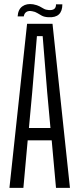

<svg xmlns="http://www.w3.org/2000/svg" viewBox="-20 -916 381 936"><path d="M26 0 112 -800H236L321 0H253L232 -232H115L94 0ZM121 -292H226L210 -467L188 -740H160L137 -466ZM66 -836Q68 -870 89 -885Q110 -900 142 -895Q162 -891 173 -885Q184 -879 193.5 -873.5Q203 -868 217 -867Q254 -864 253 -895H284Q284 -828 216 -832Q196 -833 184 -839.5Q172 -846 161.5 -852.5Q151 -859 138 -861Q120 -865 109 -858Q98 -851 96 -836Z"/></svg>

Font: Big Shoulders Display
Style: Regular
Weight: 400
Designer: Patric King
Foundry: XO Type Co
Version: Version 1.000; ttfautohint (v1.8.2)